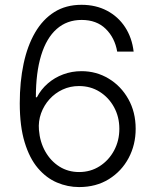

<svg xmlns="http://www.w3.org/2000/svg" viewBox="-20 -757 637 787"><path d="M304.2 9.8Q257.3 9.8 213.6 -8.8Q169.9 -27.3 135.5 -67.6Q101.1 -107.9 81.1 -173.6Q61 -239.3 61 -333.5Q61 -421.9 76.7 -495.6Q92.3 -569.3 123.8 -623.5Q155.3 -677.7 202.6 -707.5Q250 -737.3 314 -737.3Q373 -737.3 418.7 -713.1Q464.4 -689 492.7 -645.8Q521 -602.5 527.8 -545.4H460.4Q450.7 -602.1 413.3 -638.7Q376 -675.3 314.5 -675.3Q254.4 -675.3 212.4 -638.2Q170.4 -601.1 148.7 -530.3Q127 -459.5 127 -358.4H131.3Q147.9 -390.6 175.8 -414.8Q203.6 -439 239 -452.1Q274.4 -465.3 314 -465.3Q375 -465.3 425.5 -434.8Q476.1 -404.3 506.1 -350.8Q536.1 -297.4 536.1 -229Q536.1 -163.6 507.3 -109.4Q478.5 -55.2 426.3 -22.7Q374 9.8 304.2 9.8ZM304.2 -51.8Q351.1 -51.8 388.4 -75.7Q425.8 -99.6 447.5 -139.9Q469.2 -180.2 469.2 -229Q469.2 -277.8 447.5 -317.6Q425.8 -357.4 388.4 -380.9Q351.1 -404.3 303.7 -404.3Q267.6 -404.3 236.6 -389.9Q205.6 -375.5 182.9 -350.3Q160.2 -325.2 148.4 -292.7Q136.7 -260.3 139.6 -224.6Q143.6 -174.8 165.8 -135.7Q188 -96.7 223.6 -74.2Q259.3 -51.8 304.2 -51.8Z"/></svg>

Font: Inter 16pt Light
Style: Regular
Weight: 300
Version: Version 4.001;git-66647c0bb